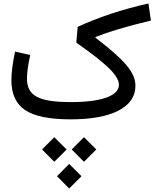

<svg xmlns="http://www.w3.org/2000/svg" viewBox="-20 -685 886 1102"><path d="M66.4 -389.2C52.2 -321.3 45.4 -266.6 45.4 -224.6C45.4 -145 71.8 -87.9 125 -52.7C177.7 -17.6 264.2 0 384.3 0C503.4 0 595.2 -16.6 660.2 -50.3C725.1 -84 757.3 -131.3 757.3 -192.9C757.3 -271 692.4 -342.3 527.8 -468.8L528.3 -472.7C566.9 -487.8 611.8 -503.4 662.6 -518.6C713.4 -533.7 774.4 -549.8 846.2 -566.9L832 -665C681.2 -631.3 543 -585 425.8 -530.8L418 -440.4C503.4 -380.4 565.4 -332 604.5 -294.4C643.1 -256.8 662.6 -225.1 662.6 -198.7C662.6 -134.8 562.5 -99.1 387.2 -99.1C202.6 -99.1 134.8 -134.8 134.8 -233.9C134.8 -267.6 141.1 -313 153.3 -369.1ZM461.9 243.7 532.7 172.9 461.9 102.5 391.6 172.9ZM291.5 243.7 362.3 172.9 291.5 102.5 221.2 172.9ZM377 397 447.8 326.2 377 255.9 307.1 326.2Z"/></svg>

Font: Estedad Medium
Style: Regular
Weight: 500
Designer: Amin Abedi
Version: Version 7.3